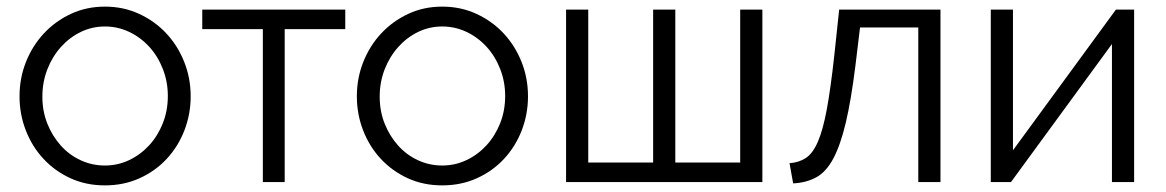

<svg xmlns="http://www.w3.org/2000/svg" viewBox="-20 -550 3523 580"><path d="M297 10Q240 10 193 -11.5Q146 -33 111.5 -70Q77 -107 58 -156Q39 -205 39 -259Q39 -314 58.5 -363Q78 -412 112.5 -449Q147 -486 194 -508Q241 -530 297 -530Q353 -530 400.5 -508Q448 -486 482.5 -449Q517 -412 536.5 -363Q556 -314 556 -259Q556 -205 537 -156Q518 -107 483.5 -70Q449 -33 401.5 -11.5Q354 10 297 10ZM108 -258Q108 -214 123 -176.5Q138 -139 163.5 -110.5Q189 -82 223.5 -66Q258 -50 297 -50Q336 -50 370.5 -66.5Q405 -83 431 -111.5Q457 -140 472 -178Q487 -216 487 -260Q487 -303 472 -341.5Q457 -380 431 -408.5Q405 -437 370.5 -453.5Q336 -470 297 -470Q258 -470 224 -453.5Q190 -437 164 -408Q138 -379 123 -340.5Q108 -302 108 -258Z M840 0H774V-462H591V-521H1023V-462H840Z M1316 10Q1259 10 1212 -11.5Q1165 -33 1130.5 -70Q1096 -107 1077 -156Q1058 -205 1058 -259Q1058 -314 1077.5 -363Q1097 -412 1131.5 -449Q1166 -486 1213 -508Q1260 -530 1316 -530Q1372 -530 1419.5 -508Q1467 -486 1501.5 -449Q1536 -412 1555.5 -363Q1575 -314 1575 -259Q1575 -205 1556 -156Q1537 -107 1502.5 -70Q1468 -33 1420.5 -11.5Q1373 10 1316 10ZM1127 -258Q1127 -214 1142 -176.5Q1157 -139 1182.5 -110.5Q1208 -82 1242.5 -66Q1277 -50 1316 -50Q1355 -50 1389.5 -66.5Q1424 -83 1450 -111.5Q1476 -140 1491 -178Q1506 -216 1506 -260Q1506 -303 1491 -341.5Q1476 -380 1450 -408.5Q1424 -437 1389.5 -453.5Q1355 -470 1316 -470Q1277 -470 1243 -453.5Q1209 -437 1183 -408Q1157 -379 1142 -340.5Q1127 -302 1127 -258Z M1690 0V-521H1757V-59H1953V-521H2020V-59H2216V-521H2283V0Z M2365 -57Q2393 -59 2414 -72.5Q2435 -86 2450.5 -121.5Q2466 -157 2477.5 -219Q2489 -281 2500 -380L2515 -521H2821V0H2754V-467H2578L2564 -351Q2551 -247 2535 -179.5Q2519 -112 2497.5 -71.5Q2476 -31 2446 -14.5Q2416 2 2376 4Z M3040 -96 3351 -521H3406V0H3339V-417L3034 0H2973V-521H3040Z"/></svg>

Font: Oxford Sans
Style: Regular
Weight: 400
Designer: Matt McInerney, Pablo Impallari, Rodrigo Fuenzalida
Foundry: Matt McInerney, Pablo Impallari, Rodrigo Fuenzalida
Version: Version 3.000g; ttfautohint (v1.5) -l 8 -r 28 -G 28 -x 14 -D